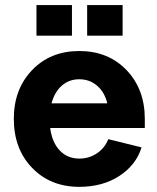

<svg xmlns="http://www.w3.org/2000/svg" viewBox="-20 -725 616 753"><path d="M34.2 -258.8Q34.2 -375.5 106 -450.2Q177.7 -524.9 291 -524.9Q404.3 -524.9 476.1 -450.2Q547.9 -375.5 547.9 -258.8V-223.1H176.8Q184.1 -166.5 214.4 -134.8Q244.6 -103 291 -103Q329.1 -103 359.9 -123.5Q390.6 -144 404.8 -179.2L535.2 -147Q513.7 -77.6 448 -34.9Q382.3 7.8 291 7.8Q177.7 7.8 106 -66.7Q34.2 -141.1 34.2 -258.8ZM291 -414.1Q251 -414.1 222.7 -389.4Q194.3 -364.7 182.1 -319.8H400.9Q390.1 -363.8 360.8 -388.9Q331.5 -414.1 291 -414.1ZM262.2 -585H123V-705.1H262.2ZM460.9 -585H321.8V-705.1H460.9Z"/></svg>

Font: LT Superior
Style: Bold
Weight: 400
Designer: Daniel Lyons
Foundry: LyonsType
Version: Version 1.000